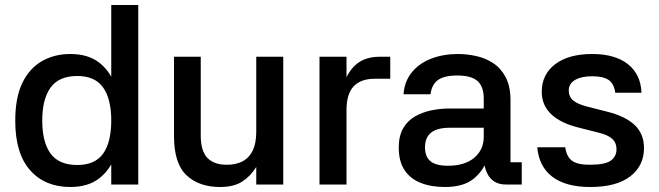

<svg xmlns="http://www.w3.org/2000/svg" viewBox="-20 -738 2635 768"><path d="M425 -718H533V0H425ZM261 10Q160 10 100.5 -57Q41 -124 41 -255Q41 -347 69 -405.5Q97 -464 147 -493Q197 -522 261 -522Q333 -522 377.5 -487Q422 -452 442.5 -392Q463 -332 463 -255Q463 -179 442.5 -119.5Q422 -60 377.5 -25Q333 10 261 10ZM289 -78Q360 -78 392.5 -123.5Q425 -169 425 -256Q425 -342 392.5 -388Q360 -434 289 -434Q216 -434 182.5 -388Q149 -342 149 -256Q149 -169 182.5 -123.5Q216 -78 289 -78Z M1005 -511H1113V0H1005V-70Q982 -33 948.5 -11.5Q915 10 860 10Q776 10 726 -37Q676 -84 676 -194V-511H783V-196Q783 -134 809.5 -106.5Q836 -79 887 -79Q925 -79 951 -93Q977 -107 991 -136Q1005 -165 1005 -211Z M1366 0H1258V-511H1366V-429Q1386 -470 1418.5 -490.5Q1451 -511 1499 -511H1541V-423H1479Q1423 -423 1394.5 -392.5Q1366 -362 1366 -298Z M2067 0H2003Q1961 0 1938.5 -29Q1916 -58 1915 -111L1932 -108Q1915 -56 1874.5 -23Q1834 10 1760 10Q1703 10 1661.5 -7Q1620 -24 1597.5 -58.5Q1575 -93 1575 -148Q1575 -194 1592.5 -224.5Q1610 -255 1639.5 -272Q1669 -289 1705 -296.5Q1741 -304 1778 -304H1915V-344Q1915 -391 1890.5 -413.5Q1866 -436 1809 -436Q1757 -436 1732 -418Q1707 -400 1702 -361H1594Q1598 -413 1627.5 -449Q1657 -485 1705 -503.5Q1753 -522 1812 -522Q1847 -522 1884 -514Q1921 -506 1952 -486Q1983 -466 2002.5 -429.5Q2022 -393 2022 -336V-89H2067ZM1680 -149Q1680 -111 1702 -93Q1724 -75 1772 -75Q1839 -75 1877 -107Q1915 -139 1915 -191V-227H1779Q1729 -227 1704.5 -207.5Q1680 -188 1680 -149Z M2441 -367Q2436 -404 2414 -418.5Q2392 -433 2349 -433Q2305 -433 2280 -418Q2255 -403 2255 -376Q2255 -351 2273 -336Q2291 -321 2331 -311L2406 -292Q2480 -274 2518 -238.5Q2556 -203 2556 -146Q2556 -75 2501 -32.5Q2446 10 2341 10Q2244 10 2190 -30.5Q2136 -71 2129 -149H2241Q2246 -112 2267.5 -95.5Q2289 -79 2339 -79Q2400 -79 2423 -95.5Q2446 -112 2446 -141Q2446 -167 2428.5 -183Q2411 -199 2372 -208L2297 -227Q2223 -245 2185 -281Q2147 -317 2147 -371Q2147 -440 2200.5 -481Q2254 -522 2349 -522Q2440 -522 2491.5 -481.5Q2543 -441 2546 -367Z"/></svg>

Font: Asta Sans SemiBold
Style: Regular
Weight: 600
Designer: 42dot
Version: Version 1.000